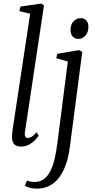

<svg xmlns="http://www.w3.org/2000/svg" viewBox="-20 -838 547 1111"><path d="M124 -72Q121.5 -56 126.8 -47.8Q132 -39.5 140 -39.5Q150 -39.5 162.5 -46.5Q175 -53.5 192 -72.5L203.5 -53Q197.5 -43 183.5 -28Q169.5 -13 148.8 -1.5Q128 10 101.5 10Q84.5 10 72.8 4.2Q61 -1.5 55 -14.8Q49 -28 49.5 -49.5Q49.5 -53.5 50 -60.5Q50.5 -67.5 51.5 -75.8Q52.5 -84 53.5 -91.5L154.5 -758.5L92 -773.5L98.5 -800L219.5 -817.5L234.5 -807ZM384.5 10Q374.5 89.5 349.2 143.8Q324 198 284.5 225.8Q245 253.5 192.5 253.5Q171 253.5 152 248.5Q133 243.5 123.5 236L136 207Q143 210 155.2 212.5Q167.5 215 179 215Q211.5 215 234 198.5Q256.5 182 271.8 151Q287 120 296.8 77.5Q306.5 35 313 -17L372.5 -482L306 -501L311 -526.5L437.5 -548L456 -538ZM434.5 -613Q413 -613 400.5 -626.8Q388 -640.5 388 -665Q388 -696 405.2 -714.5Q422.5 -733 446.5 -733Q467 -733 479.2 -719.8Q491.5 -706.5 491.5 -683.5Q491.5 -651 474.2 -632Q457 -613 434.5 -613Z"/></svg>

Font: Merriweather 60pt Light
Style: Italic
Weight: 300
Italic angle: -7.8°
Version: Version 2.101